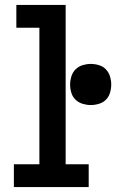

<svg xmlns="http://www.w3.org/2000/svg" viewBox="-20 -755 490 775"><path d="M36 0V-92H139V-643H46V-735H245V-92H338V0ZM346 -331Q330 -331 313.5 -336Q297 -341 285 -352.5Q273 -364 268 -380.5Q263 -397 263 -414Q263 -430 268 -446.5Q273 -463 285 -475Q297 -487 313.5 -492Q330 -497 346 -497Q363 -497 379.5 -492Q396 -487 407.5 -475Q419 -463 424 -446.5Q429 -430 429 -414Q429 -397 424 -380.5Q419 -364 407.5 -352.5Q396 -341 379.5 -336Q363 -331 346 -331Z"/></svg>

Font: Iosevka Etoile Semibold
Style: Regular
Weight: 600
Designer: Belleve Invis
Foundry: Belleve Invis
Version: Version 22.1.2; ttfautohint (v1.8.4)